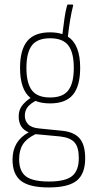

<svg xmlns="http://www.w3.org/2000/svg" viewBox="-20 -630 426 843"><path d="M200 -176Q162 -176 136 -187Q113 -175 101 -159.5Q89 -144 89 -122Q89 -100 103.5 -84.5Q118 -69 152 -66L252 -56Q304 -51 329 -23Q354 5 354 65Q354 133 317 163Q280 193 194 193Q109 193 72 164Q35 135 35 71Q35 -11 106 -49Q62 -67 62 -119Q62 -146 76 -165Q90 -184 114 -200Q68 -236 68 -332Q68 -411 99.5 -449.5Q131 -488 200 -488Q231 -488 254 -480Q258 -515 263 -549Q268 -583 274 -604Q275 -610 279 -610H297Q302 -610 301 -605Q287 -551 278 -469Q332 -435 332 -332Q332 -253 300.5 -214.5Q269 -176 200 -176ZM200 -202Q256 -202 280 -233.5Q304 -265 304 -332Q304 -399 280 -430.5Q256 -462 200 -462Q144 -462 120 -430.5Q96 -399 96 -332Q96 -265 120 -233.5Q144 -202 200 -202ZM64 69Q64 122 94 144.5Q124 167 195 167Q267 167 296.5 143Q326 119 326 64Q326 16 307 -5Q288 -26 243 -31L136 -41Q98 -23 81 3Q64 29 64 69Z"/></svg>

Font: Sofia Sans Cond ExtraLight
Style: Regular
Weight: 200
Width: 3
Designer: Botio Nikoltchev, Ani Petrova
Foundry: lettersoup
Version: Version 4.100; ttfautohint (v1.8.3)